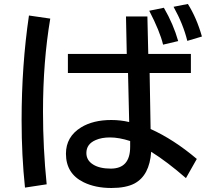

<svg xmlns="http://www.w3.org/2000/svg" viewBox="-20 -897 1040 968"><path d="M615.2 -814H723.1L727.5 -625H942.4V-528.8H734.4L739.3 -246.6Q855.5 -194.3 972.2 -95.7L917.5 1Q822.8 -81.5 742.2 -131.8Q733.9 -12.2 657.7 28.3Q614.7 50.8 541.5 50.8Q460.9 50.8 401.9 22Q312.5 -21.5 312.5 -122.1Q312.5 -207.5 388.2 -254.4Q449.2 -292 541 -292Q587.9 -292 631.3 -281.7L625.5 -528.8H322.3V-625H619.1ZM636.2 -186Q580.1 -204.1 534.7 -204.1Q492.2 -204.1 462.4 -190.9Q415.5 -170.9 415.5 -125.5Q415.5 -88.4 449.7 -67.4Q482.4 -46.9 538.6 -46.9Q636.2 -46.9 636.2 -156.7ZM106 48.8Q88.9 -112.3 88.9 -290Q88.9 -567.4 126 -818.8L233.4 -803.2Q196.8 -586.4 196.8 -334.5Q196.8 -149.4 215.3 32.2ZM802.2 -671.9Q786.1 -739.3 732.4 -842.8L806.2 -857.9Q854.5 -774.4 878.4 -689.9ZM924.3 -690.9Q903.8 -774.9 855 -862.8L927.2 -877Q971.7 -806.2 998 -712.9Z"/></svg>

Font: BIZ UDPGothic
Style: Bold
Weight: 700
Designer: TypeBank Co., Ltd.
Foundry: Morisawa Inc.
Version: Version 1.051